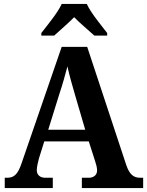

<svg xmlns="http://www.w3.org/2000/svg" viewBox="-20 -951 744 971"><path d="M189 -784V-771H254C280 -795 327 -835 355 -864C383 -835 431 -795 457 -771H522V-784C493 -822 439 -886 419 -931H292C272 -886 218 -822 189 -784ZM4 0H247V-52H209C183 -52 166 -66 166 -91C166 -108 173 -134 177 -150L204 -236H429L461 -136C465 -124 471 -105 471 -89C471 -63 450 -52 429 -52H394V0H704V-52H689C657 -52 635 -67 618 -118L421 -714H292L89 -125C69 -65 48 -52 15 -52H4ZM224 -295 280 -475C295 -519 310 -573 321 -615C331 -570 346 -516 360 -469L411 -295Z"/></svg>

Font: Noto Serif Bengali SemiCondensed
Style: Bold
Weight: 700
Width: 4
Designer: Juan Bruce, Universal Thirst, Indian Type Foundry and the Monotype Design Team.
Foundry: Monotype Imaging Inc.
Version: Version 2.003